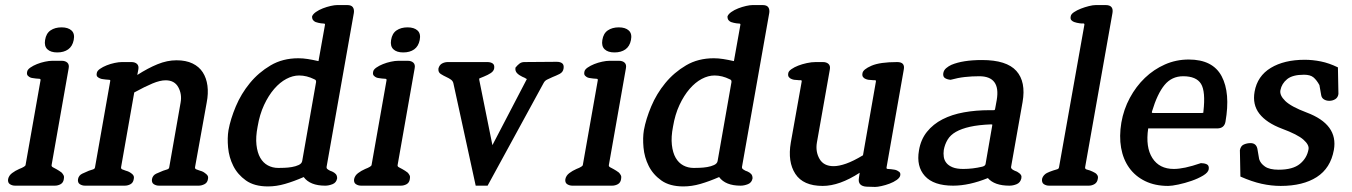

<svg xmlns="http://www.w3.org/2000/svg" viewBox="-20 -733 5338 758"><path d="M206 -526Q180 -526 167 -538.5Q154 -551 158 -575Q162 -601 179.5 -613Q197 -625 223 -625Q249 -625 262.5 -612.5Q276 -600 271 -575Q266 -550 249 -538Q232 -526 206 -526ZM196 0H40Q28 0 19 -6Q10 -12 12 -26Q15 -40 27.5 -49.5Q40 -59 56 -66Q67 -70 75 -75Q81 -79 81 -82L140 -416Q141 -422 135 -422Q129 -422 122 -423Q117 -424 111 -424.5Q105 -425 100 -427Q95 -429 90 -434Q85 -439 87 -449Q88 -458 99.5 -466Q111 -474 126 -480Q141 -486 157.5 -489.5Q174 -493 186 -493H224Q238 -493 246 -485.5Q254 -478 251 -463L184 -83Q182 -76 189 -72.5Q196 -69 203 -65Q208 -62 213 -59Q218 -56 223 -52Q228 -47 231 -41Q234 -35 232 -26Q230 -12 219.5 -6Q209 0 196 0Z M764 0H608Q596 0 587 -6Q578 -12 580 -26Q583 -41 597 -47.5Q611 -54 624 -59Q632 -62 639.5 -64Q647 -66 648 -72L693 -328Q699 -361 684 -388.5Q669 -416 634 -416Q612 -416 582 -403.5Q552 -391 510 -368L458 -73Q457 -66 463.5 -64Q470 -62 477 -59Q489 -56 498 -49Q503 -46 506.5 -40.5Q510 -35 508 -26Q506 -12 495.5 -6Q485 0 472 0H316Q304 0 295 -6Q286 -12 288 -26Q291 -41 305 -47.5Q319 -54 331 -59Q339 -62 346.5 -64Q354 -66 355 -72L415 -412Q417 -418 410.5 -418Q404 -418 398 -419Q392 -420 386.5 -420.5Q381 -421 376 -423Q370 -425 365 -429.5Q360 -434 362 -444Q363 -453 374.5 -461Q386 -469 401 -475Q416 -481 432.5 -484.5Q449 -488 461 -488H499Q513 -488 521 -480.5Q529 -473 526 -458L522 -437Q564 -464 602 -479.5Q640 -495 677 -495Q714 -495 740 -482.5Q766 -470 780.5 -447.5Q795 -425 799 -394.5Q803 -364 796 -328L750 -73Q749 -66 756 -64Q763 -62 770 -59Q782 -56 790 -49Q795 -46 799 -40.5Q803 -35 801 -26Q799 -12 787.5 -6Q776 0 764 0Z M1237 -492Q1238 -492 1238 -495L1263 -635Q1264 -640 1258 -640Q1252 -640 1247 -641Q1242 -642 1236.5 -643Q1231 -644 1226 -646Q1221 -648 1216.5 -653Q1212 -658 1212 -668Q1215 -677 1227 -685.5Q1239 -694 1254.5 -700Q1270 -706 1285.5 -709.5Q1301 -713 1311 -713H1351Q1367 -713 1373 -704.5Q1379 -696 1377 -682L1270 -78Q1268 -70 1271.5 -66.5Q1275 -63 1283 -59L1291 -56Q1300 -52 1305.5 -46Q1311 -40 1311 -29Q1308 -12 1293 -6Q1278 0 1264 0Q1204 0 1179 -34Q1140 -17 1105.5 -7Q1071 3 1038 3Q984 3 951 -20.5Q918 -44 901 -78Q884 -112 880.5 -150.5Q877 -189 882 -219Q890 -263 911 -313Q932 -363 966.5 -405Q1001 -447 1048.5 -475Q1096 -503 1158 -503Q1176 -503 1195 -500Q1214 -497 1236 -492ZM1228 -410Q1228 -413 1227 -415.5Q1226 -418 1221 -420Q1191 -435 1161 -435Q1136 -435 1110.5 -421.5Q1085 -408 1062.5 -382Q1040 -356 1022.5 -318.5Q1005 -281 997 -233Q989 -192 992.5 -161Q996 -130 1007.5 -110Q1019 -90 1037.5 -80Q1056 -70 1079 -70Q1087 -70 1102 -70.5Q1117 -71 1132 -73.5Q1147 -76 1159 -81.5Q1171 -87 1173 -97Z M1572 -526Q1546 -526 1533 -538.5Q1520 -551 1524 -575Q1528 -601 1545.5 -613Q1563 -625 1589 -625Q1615 -625 1628.5 -612.5Q1642 -600 1637 -575Q1632 -550 1615 -538Q1598 -526 1572 -526ZM1562 0H1406Q1394 0 1385 -6Q1376 -12 1378 -26Q1381 -40 1393.5 -49.5Q1406 -59 1422 -66Q1433 -70 1441 -75Q1447 -79 1447 -82L1506 -416Q1507 -422 1501 -422Q1495 -422 1488 -423Q1483 -424 1477 -424.5Q1471 -425 1466 -427Q1461 -429 1456 -434Q1451 -439 1453 -449Q1454 -458 1465.5 -466Q1477 -474 1492 -480Q1507 -486 1523.5 -489.5Q1540 -493 1552 -493H1590Q1604 -493 1612 -485.5Q1620 -478 1617 -463L1550 -83Q1548 -76 1555 -72.5Q1562 -69 1569 -65Q1574 -62 1579 -59Q1584 -56 1589 -52Q1594 -47 1597 -41Q1600 -35 1598 -26Q1596 -12 1585.5 -6Q1575 0 1562 0Z M2060 -421Q2060 -422 2057 -422Q2054 -425 2050 -426.5Q2046 -428 2042 -430Q2029 -436 2021 -444.5Q2013 -453 2015 -466Q2023 -476 2031 -482Q2039 -488 2050 -488L2178 -489Q2192 -489 2199.5 -483Q2207 -477 2205 -463Q2203 -448 2189 -441Q2175 -434 2162 -429Q2152 -424 2141.5 -419.5Q2131 -415 2126 -405L1905 0H1858L1770 -404Q1768 -413 1760.5 -418.5Q1753 -424 1742 -429Q1731 -434 1720 -441Q1709 -448 1711 -463Q1715 -477 1725.5 -482.5Q1736 -488 1748 -488H1904Q1917 -488 1925 -482.5Q1933 -477 1931 -463Q1929 -452 1917.5 -444.5Q1906 -437 1891 -431Q1887 -429 1882.5 -427.5Q1878 -426 1874 -424Q1872 -423 1872 -423V-418L1924 -160Z M2406 -526Q2380 -526 2367 -538.5Q2354 -551 2358 -575Q2362 -601 2379.5 -613Q2397 -625 2423 -625Q2449 -625 2462.5 -612.5Q2476 -600 2471 -575Q2466 -550 2449 -538Q2432 -526 2406 -526ZM2396 0H2240Q2228 0 2219 -6Q2210 -12 2212 -26Q2215 -40 2227.5 -49.5Q2240 -59 2256 -66Q2267 -70 2275 -75Q2281 -79 2281 -82L2340 -416Q2341 -422 2335 -422Q2329 -422 2322 -423Q2317 -424 2311 -424.5Q2305 -425 2300 -427Q2295 -429 2290 -434Q2285 -439 2287 -449Q2288 -458 2299.5 -466Q2311 -474 2326 -480Q2341 -486 2357.5 -489.5Q2374 -493 2386 -493H2424Q2438 -493 2446 -485.5Q2454 -478 2451 -463L2384 -83Q2382 -76 2389 -72.5Q2396 -69 2403 -65Q2408 -62 2413 -59Q2418 -56 2423 -52Q2428 -47 2431 -41Q2434 -35 2432 -26Q2430 -12 2419.5 -6Q2409 0 2396 0Z M2877 -492Q2878 -492 2878 -495L2903 -635Q2904 -640 2898 -640Q2892 -640 2887 -641Q2882 -642 2876.5 -643Q2871 -644 2866 -646Q2861 -648 2856.5 -653Q2852 -658 2852 -668Q2855 -677 2867 -685.5Q2879 -694 2894.5 -700Q2910 -706 2925.5 -709.5Q2941 -713 2951 -713H2991Q3007 -713 3013 -704.5Q3019 -696 3017 -682L2910 -78Q2908 -70 2911.5 -66.5Q2915 -63 2923 -59L2931 -56Q2940 -52 2945.5 -46Q2951 -40 2951 -29Q2948 -12 2933 -6Q2918 0 2904 0Q2844 0 2819 -34Q2780 -17 2745.5 -7Q2711 3 2678 3Q2624 3 2591 -20.5Q2558 -44 2541 -78Q2524 -112 2520.5 -150.5Q2517 -189 2522 -219Q2530 -263 2551 -313Q2572 -363 2606.5 -405Q2641 -447 2688.5 -475Q2736 -503 2798 -503Q2816 -503 2835 -500Q2854 -497 2876 -492ZM2868 -410Q2868 -413 2867 -415.5Q2866 -418 2861 -420Q2831 -435 2801 -435Q2776 -435 2750.5 -421.5Q2725 -408 2702.5 -382Q2680 -356 2662.5 -318.5Q2645 -281 2637 -233Q2629 -192 2632.5 -161Q2636 -130 2647.5 -110Q2659 -90 2677.5 -80Q2696 -70 2719 -70Q2727 -70 2742 -70.5Q2757 -71 2772 -73.5Q2787 -76 2799 -81.5Q2811 -87 2813 -97Z M3435 5 3401 4Q3384 3 3376 -5.5Q3368 -14 3371 -31L3374 -51Q3294 1 3228 1Q3151 1 3120 -46.5Q3089 -94 3102 -170L3145 -411Q3146 -417 3140 -416.5Q3134 -416 3128 -417Q3114 -417 3105 -421Q3099 -423 3094.5 -428.5Q3090 -434 3092 -444Q3093 -452 3104.5 -460Q3116 -468 3131.5 -474Q3147 -480 3165.5 -484Q3184 -488 3200 -488H3229Q3243 -488 3251 -480.5Q3259 -473 3256 -458L3205 -170Q3199 -134 3215.5 -105.5Q3232 -77 3271 -77Q3292 -77 3320.5 -87Q3349 -97 3387 -120L3438 -411Q3439 -417 3433 -416.5Q3427 -416 3421 -417Q3407 -417 3398 -421Q3392 -423 3387.5 -428.5Q3383 -434 3385 -444Q3387 -459 3420.5 -473.5Q3454 -488 3522 -488Q3554 -488 3548 -458L3480 -72Q3479 -66 3485 -66Q3491 -66 3498 -65Q3503 -64 3508.5 -63.5Q3514 -63 3519 -61Q3524 -59 3530 -54.5Q3536 -50 3534 -40Q3532 -31 3520 -22.5Q3508 -14 3492 -8Q3476 -2 3460 1.5Q3444 5 3435 5Z M3965 0Q3906 0 3880 -30Q3806 0 3743 0Q3666 0 3631.5 -38Q3597 -76 3608 -139Q3615 -182 3639.5 -212.5Q3664 -243 3701 -262Q3738 -281 3785.5 -289.5Q3833 -298 3886 -298H3902Q3906 -298 3907 -299Q3908 -300 3909 -305L3915 -338Q3931 -432 3846 -432Q3817 -432 3789.5 -429Q3762 -426 3733 -418Q3720 -419 3711 -424.5Q3702 -430 3704 -444Q3706 -456 3715.5 -464Q3725 -472 3736 -477Q3781 -496 3857 -496Q3954 -496 3992.5 -453Q4031 -410 4017 -330L3972 -76Q3969 -66 3986 -59Q3996 -56 4003 -50Q4008 -47 4011 -41.5Q4014 -36 4012 -28Q4008 -12 3994 -6Q3980 0 3965 0ZM3897 -236Q3898 -241 3897 -241.5Q3896 -242 3892 -242Q3843 -240 3809.5 -232.5Q3776 -225 3754 -212.5Q3732 -200 3721 -181.5Q3710 -163 3706 -141Q3704 -127 3706 -113.5Q3708 -100 3716.5 -89.5Q3725 -79 3741 -72.5Q3757 -66 3783 -66Q3820 -66 3858 -75Q3870 -78 3871 -86Z M4278 0H4122Q4110 0 4101 -6Q4092 -12 4094 -27Q4096 -35 4101.5 -41Q4107 -47 4113 -50Q4123 -55 4138 -60Q4146 -63 4153 -64.5Q4160 -66 4161 -73L4261 -635Q4262 -641 4255.5 -640.5Q4249 -640 4243 -641Q4237 -642 4231.5 -643Q4226 -644 4221 -646Q4215 -648 4210 -653Q4205 -658 4207 -668Q4208 -677 4220 -685Q4232 -693 4247.5 -699Q4263 -705 4279 -709Q4295 -713 4306 -713H4345Q4377 -713 4372 -682L4264 -73Q4263 -66 4269.5 -64Q4276 -62 4283 -60Q4288 -58 4293.5 -55.5Q4299 -53 4304 -50Q4309 -47 4312.5 -41Q4316 -35 4314 -27Q4312 -13 4301.5 -6.5Q4291 0 4278 0Z M4785 -226H4513Q4502 -152 4529.5 -109Q4557 -66 4614 -66Q4634 -66 4660 -71.5Q4686 -77 4721 -89Q4734 -89 4744 -84.5Q4754 -80 4752 -65Q4750 -52 4730 -40Q4710 -28 4684 -19Q4658 -10 4632 -4.5Q4606 1 4592 1Q4540 1 4501 -18Q4462 -37 4438 -70.5Q4414 -104 4406 -149.5Q4398 -195 4407 -249Q4416 -301 4440.5 -346.5Q4465 -392 4500 -425.5Q4535 -459 4579 -478.5Q4623 -498 4673 -498Q4768 -498 4803 -432Q4838 -366 4818 -252Q4813 -226 4785 -226ZM4651 -432Q4606 -432 4577.5 -397.5Q4549 -363 4528 -293Q4527 -288 4528 -287.5Q4529 -287 4534 -287H4724Q4729 -287 4730 -287.5Q4731 -288 4731 -293Q4740 -372 4721.5 -402Q4703 -432 4651 -432Z M5036 1Q4999 1 4960.5 -7.5Q4922 -16 4877 -36L4875 -140Q4878 -157 4890.5 -162.5Q4903 -168 4917 -168Q4939 -168 4944 -146L4951 -105Q4956 -88 4974 -75.5Q4992 -63 5028 -63Q5084 -63 5112 -86Q5140 -109 5146 -144Q5149 -161 5126 -181.5Q5103 -202 5041 -225Q4980 -248 4952 -284Q4924 -320 4933 -371Q4944 -433 4997 -465Q5050 -497 5131 -497Q5162 -497 5194.5 -490.5Q5227 -484 5262 -467L5264 -362Q5262 -348 5251.5 -341.5Q5241 -335 5228 -335Q5216 -335 5207 -340.5Q5198 -346 5196 -357L5189 -397Q5178 -417 5165.5 -427.5Q5153 -438 5128 -438Q5083 -438 5061.5 -420.5Q5040 -403 5035 -377Q5031 -357 5054 -334.5Q5077 -312 5138 -289Q5264 -242 5246 -141Q5233 -69 5178.5 -34Q5124 1 5036 1Z"/></svg>

Font: Jura
Style: Bold Italic
Weight: 700
Designer: Ed Merritt
Foundry: Ten by Twenty
Version: Version 1.007